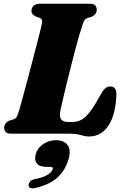

<svg xmlns="http://www.w3.org/2000/svg" viewBox="-20 -720 674 1034"><path d="M358.5 0H42Q18.5 0 10.5 -9.2Q2.5 -18.5 2.5 -32.5Q2.5 -45.5 10.5 -55.5Q18.5 -65.5 31 -70.5L53.5 -77.5Q65 -82 69.8 -90.5Q74.5 -99 80.5 -117.5Q84.5 -129.5 92.5 -158.5Q100.5 -187.5 111.2 -227.2Q122 -267 134 -312.5Q146 -358 157.8 -403.2Q169.5 -448.5 179.8 -488Q190 -527.5 197 -555.5Q204 -583.5 206 -594.5Q208.5 -607 205 -614Q201.5 -621 193 -624L172 -631.5Q162.5 -636 156 -643.2Q149.5 -650.5 149.5 -661.5Q149.5 -678.5 161.2 -689.2Q173 -700 195.5 -700H461.5Q485 -700 493 -690.8Q501 -681.5 501 -667.5Q501 -653.5 492.8 -644Q484.5 -634.5 473.5 -629.5L450 -622.5Q441 -619 435.8 -612.2Q430.5 -605.5 425 -588Q417 -565 407 -530.8Q397 -496.5 386.2 -456Q375.5 -415.5 364.8 -373Q354 -330.5 344 -290Q334 -249.5 326 -215.5Q318 -181.5 312.5 -158Q307 -134.5 305.5 -126Q298.5 -91 309.8 -77Q321 -63 347 -63H369.5Q398.5 -63 421.5 -76.8Q444.5 -90.5 468.5 -123.2Q492.5 -156 523.5 -213Q536.5 -236.5 548.5 -245.5Q560.5 -254.5 573 -254.5Q592 -254.5 599.8 -242.2Q607.5 -230 607 -209.5Q605 -157 594.2 -115.2Q583.5 -73.5 564.5 -44.5Q545.5 -15.5 519.2 -0.2Q493 15 459 15Q443.5 15 430 11.2Q416.5 7.5 400.2 3.8Q384 0 358.5 0ZM230.5 178.5Q191.5 178.5 177.8 159.5Q164 140.5 172 111.5Q181 77.5 212.2 56.2Q243.5 35 280.5 35Q323.5 35 343.2 60Q363 85 350.5 132.5Q334 194.5 290.5 235Q247 275.5 166.5 293Q149.5 296.5 141.5 291.2Q133.5 286 134 275.5Q135 265.5 142.5 257Q150 248.5 166 245Q200 238.5 220.8 229.2Q241.5 220 251.8 209.5Q262 199 264 190Q267 178.5 251.5 178.5Z"/></svg>

Font: Fraunces
Style: Italic
Weight: 900
Italic angle: -16°
Version: Version 1.000;[0bf87f6ff]